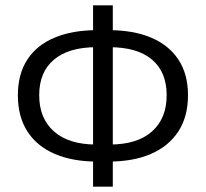

<svg xmlns="http://www.w3.org/2000/svg" viewBox="-20 -688 772 720"><path d="M346 -82Q252 -82 185 -111Q118 -140 82.5 -195.5Q47 -251 47 -331Q47 -410 82.5 -464.5Q118 -519 185 -547Q252 -575 346 -575H386Q480 -575 546.5 -547Q613 -519 649 -464.5Q685 -410 685 -331Q685 -251 649 -195.5Q613 -140 546.5 -111Q480 -82 386 -82ZM341 -146H391Q495 -146 550 -195Q605 -244 605 -331Q605 -418 550 -464.5Q495 -511 391 -511H341Q238 -511 182.5 -464.5Q127 -418 127 -331Q127 -244 182.5 -195Q238 -146 341 -146ZM329 12V-668H403V12Z"/></svg>

Font: Source Sans 3
Style: Regular
Weight: 400
Designer: Paul D. Hunt
Foundry: Adobe
Version: Version 3.046;hotconv 1.0.118;makeotfexe 2.5.65603